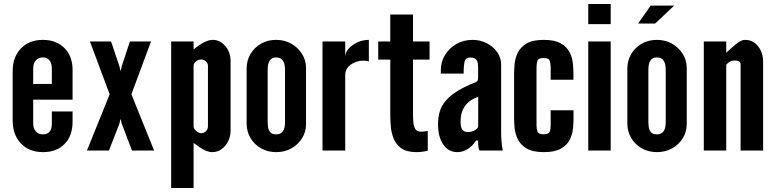

<svg xmlns="http://www.w3.org/2000/svg" viewBox="-20 -755 3890 963"><path d="M196 8Q264 8 304 -33Q344 -74 344 -144V-196H240V-136Q240 -81 195.5 -81Q171.5 -81 159 -96.8Q146.5 -112.5 146.5 -136V-255H344V-404.5Q344 -473 303.2 -514Q262.5 -555 195 -555Q126.5 -555 85 -512Q43.5 -469 43.5 -397.5V-150.5Q43.5 -79 85 -35.5Q126.5 8 196 8ZM146.5 -334V-411Q146.5 -437.5 159.5 -452Q172.5 -466.5 194.5 -467Q216 -467.5 228 -452.5Q240 -437.5 240 -411V-334Z M416 0H526.5L579 -135L583.5 -155.5H586L590.5 -135L642 0H753L639 -282L737.5 -547H631.5L590.5 -422.5L586 -401.5H583.5L579 -422.5L537 -547H431L530 -282Z M838.5 188H951V-38Q988.5 -10 1008 -1Q1027.5 8 1044.5 8Q1071.5 8 1092.2 -7.5Q1113 -23 1124.8 -47.5Q1136.5 -72 1136.5 -99V-448Q1136.5 -493.5 1109.8 -524.2Q1083 -555 1047.5 -555Q1028.5 -555 1005.8 -544Q983 -533 951 -507V-547H838.5ZM990 -87Q976 -87 963.5 -98.8Q951 -110.5 951 -120V-425.5Q951 -437 962.8 -446.8Q974.5 -456.5 989 -456.5Q1003.5 -456.5 1013.2 -446.8Q1023 -437 1023 -425.5V-120Q1023 -107 1012.8 -97Q1002.5 -87 990 -87Z M1365 8Q1408 8 1441.8 -11Q1475.5 -30 1495.2 -62Q1515 -94 1515 -133V-414Q1515 -452.5 1495 -484.5Q1475 -516.5 1441.2 -535.8Q1407.5 -555 1365 -555Q1322.5 -555 1289 -535.8Q1255.5 -516.5 1236.2 -483.8Q1217 -451 1217 -411V-136Q1217 -95.5 1236.2 -63Q1255.5 -30.5 1289 -11.2Q1322.5 8 1365 8ZM1365.5 -81Q1344 -81 1335 -92.5Q1326 -104 1324.2 -118.5Q1322.5 -133 1322.5 -141.5V-405.5Q1322.5 -467 1365 -467Q1409.5 -467 1409.5 -405.5V-141.5Q1409.5 -81 1365.5 -81Z M1597.5 0H1711.5V-380Q1711.5 -404 1729 -421.8Q1746.5 -439.5 1773.8 -447Q1801 -454.5 1830 -447V-555Q1800.5 -555 1773.2 -542.8Q1746 -530.5 1728.8 -511Q1711.5 -491.5 1711.5 -469.5V-547H1597.5Z M2069 8Q2095.5 8 2125.5 1V-98Q2109.5 -96 2103.5 -95.2Q2097.5 -94.5 2090.5 -94.5Q2071 -94.5 2063 -108Q2055 -121.5 2053.2 -142Q2051.5 -162.5 2051.5 -184V-456H2134.5V-547H2051.5V-682H1937.5V-547H1877V-456H1937.5V-176Q1937.5 -153 1940 -121.8Q1942.5 -90.5 1954 -60.8Q1965.5 -31 1992.5 -11.5Q2019.5 8 2069 8Z M2273.5 8Q2301.5 8 2326.2 -7.8Q2351 -23.5 2367.5 -50H2378Q2377.5 -8 2385.5 0H2501.5Q2496.5 -30 2495 -50.2Q2493.5 -70.5 2493.5 -95V-431Q2493.5 -465 2474 -493Q2454.5 -521 2422 -538Q2389.5 -555 2349.5 -555Q2306 -555 2270 -534.8Q2234 -514.5 2212.5 -480Q2191 -445.5 2191 -403.5V-386H2305.5Q2305.5 -433.5 2311.5 -450Q2317.5 -466.5 2339 -466.5Q2360 -466.5 2368 -456.8Q2376 -447 2377 -434.8Q2378 -422.5 2378 -414.5V-368Q2378 -353.5 2374 -348.5Q2370 -343.5 2356.8 -338.8Q2343.5 -334 2315 -320.5Q2246 -287.5 2211.5 -244.8Q2177 -202 2177 -132Q2177 -68.5 2203.2 -30.2Q2229.5 8 2273.5 8ZM2327 -93Q2307 -93 2298.5 -105Q2290 -117 2290 -145.5Q2290 -239 2378.5 -269.5V-124Q2378.5 -112 2362.8 -102.5Q2347 -93 2327 -93Z M2708 8Q2763.5 8 2794.2 -10Q2825 -28 2838 -55Q2851 -82 2853.8 -109.2Q2856.5 -136.5 2856.5 -154.5V-202H2742V-126Q2742 -109 2737.5 -95.2Q2733 -81.5 2706.5 -81.5Q2680 -81.5 2675.5 -95.5Q2671 -109.5 2671 -126V-418Q2671 -436.5 2675.5 -450.2Q2680 -464 2706 -464Q2733 -464 2737.5 -449.8Q2742 -435.5 2742 -418V-355H2856V-392.5Q2856 -410.5 2853.2 -437.8Q2850.5 -465 2837.5 -491.8Q2824.5 -518.5 2793.8 -536.8Q2763 -555 2707.5 -555Q2651.5 -555 2621 -536.8Q2590.5 -518.5 2577.2 -491Q2564 -463.5 2561.2 -435.2Q2558.5 -407 2558.5 -387.5V-159.5Q2558.5 -140 2561.2 -112Q2564 -84 2577.2 -56.5Q2590.5 -29 2621.2 -10.5Q2652 8 2708 8Z M2930.5 -634H3043V-735H2930.5ZM2930.5 0H3043V-547H2930.5Z M3274.5 8Q3317.5 8 3351.2 -11Q3385 -30 3404.8 -62Q3424.5 -94 3424.5 -133V-414Q3424.5 -452.5 3404.5 -484.5Q3384.5 -516.5 3350.8 -535.8Q3317 -555 3274.5 -555Q3232 -555 3198.5 -535.8Q3165 -516.5 3145.8 -483.8Q3126.5 -451 3126.5 -411V-136Q3126.5 -95.5 3145.8 -63Q3165 -30.5 3198.5 -11.2Q3232 8 3274.5 8ZM3275 -81Q3253.5 -81 3244.5 -92.5Q3235.5 -104 3233.8 -118.5Q3232 -133 3232 -141.5V-405.5Q3232 -467 3274.5 -467Q3319 -467 3319 -405.5V-141.5Q3319 -81 3275 -81ZM3180.5 -637H3266L3361.5 -727H3243.5Z M3510 0H3622.5V-431Q3636.5 -444.5 3645.5 -448Q3654.5 -451.5 3665.5 -451.5Q3694.5 -451.5 3694.5 -433.5V0H3807.5V-448Q3807.5 -474.5 3796.8 -499Q3786 -523.5 3766 -539.2Q3746 -555 3718 -555Q3708 -555 3698.5 -551.2Q3689 -547.5 3672 -534Q3655 -520.5 3622.5 -490.5V-547H3510Z"/></svg>

Font: League Gothic SemiExpanded
Style: Regular
Weight: 400
Width: 6
Designer: The League of Moveable Type
Version: Version 1.600; ttfautohint (v1.8.3)